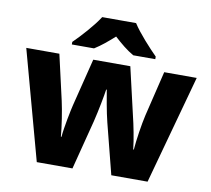

<svg xmlns="http://www.w3.org/2000/svg" viewBox="-83 -860 1050 954"><g transform="rotate(10 442.0 -383.0)"><path d="M528 -766H357C328 -720 270 -656 232 -619V-606H344C379 -628 406 -651 442 -683C477 -651 507 -626 542 -606H653V-619C618 -654 557 -720 528 -766ZM473 -255 538 0H721L872 -550H708L653 -322C642 -275 630 -195 626 -145H623C618 -194 603 -268 593 -308L537 -550H350L290 -310C284 -286 265 -194 261 -145H258C254 -195 242 -273 231 -322L179 -550H12L162 0H342L406 -249C420 -306 435 -385 439 -415H442C447 -385 460 -306 473 -255Z"/></g></svg>

Font: Noto Sans Thai Looped ExtraBold
Style: Regular
Weight: 800
Designer: Cadson Demak Team
Foundry: Cadson Demak Co., Ltd.
Version: Version 1.001